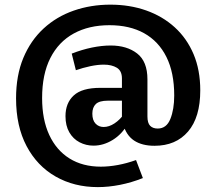

<svg xmlns="http://www.w3.org/2000/svg" viewBox="-20 -680 908 813"><path d="M394.3 112.3Q294 112.3 215.5 67.5Q137 22.7 92.5 -61.5Q48 -145.7 48 -263.3Q48 -360.7 78.8 -434.7Q109.7 -508.7 164.5 -559.2Q219.3 -609.7 292 -635Q364.7 -660.3 447.3 -660.3Q529.3 -660.3 598.8 -635.8Q668.3 -611.3 719.8 -564.5Q771.3 -517.7 799.7 -450.5Q828 -383.3 828 -297.3Q828 -183.3 776.3 -123Q724.7 -62.7 634.3 -62.7Q581.3 -62.7 547.8 -84.8Q514.3 -107 501 -155.3L521 -155.3Q496.7 -111.7 457.3 -87.5Q418 -63.3 376 -63.3Q344.3 -63.3 317 -77.5Q289.7 -91.7 273.5 -119.7Q257.3 -147.7 257.3 -188Q257.3 -243.7 292.2 -275.8Q327 -308 404.3 -308H509.7L496.3 -291.3V-347.7Q496.3 -380 474.7 -393.2Q453 -406.3 419.7 -406.3Q393.7 -406.3 362.3 -399.7Q331 -393 301.3 -382.7L283.7 -453Q327.3 -470 369.5 -478.7Q411.7 -487.3 448.7 -487.3Q517.3 -487.3 560.8 -453.5Q604.3 -419.7 604.3 -344V-187Q604.3 -159 615.8 -147.3Q627.3 -135.7 647.7 -135.7Q685 -135.7 701.3 -176.2Q717.7 -216.7 717.7 -275.7Q717.7 -372.7 684.7 -438.8Q651.7 -505 590.5 -539.2Q529.3 -573.3 443.3 -573.3Q356.7 -573.3 292.3 -538.2Q228 -503 193.2 -434.3Q158.3 -365.7 158.3 -264.7Q158.3 -173.7 188.5 -108.7Q218.7 -43.7 274.3 -9Q330 25.7 407 25.7Q441 25.7 479 18.7Q517 11.7 556 -2.3L585 74Q537 93 488.2 102.7Q439.3 112.3 394.3 112.3ZM419 -142.3Q441.7 -142.3 464.8 -157.5Q488 -172.7 506.3 -198.7L496.3 -167V-271.3L509.7 -253.7H436.7Q400.7 -253.7 385.8 -239.5Q371 -225.3 371 -198.7Q371 -171 384.5 -156.7Q398 -142.3 419 -142.3Z"/></svg>

Font: Bitter Thin
Style: Regular
Weight: 100
Designer: Sol Matas, and Bitter project Authors
Foundry: Sol Matas
Version: Version 2.002